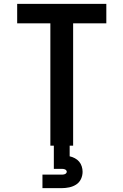

<svg xmlns="http://www.w3.org/2000/svg" viewBox="-20 -755 640 995"><path d="M241 0V-634H69V-735H531V-634H359V0ZM200 220V150H300Q304 150 308 149.5Q312 149 316 147.5Q320 146 323 142.5Q326 139 326 135Q326 131 323 127.5Q320 124 316 122.5Q312 121 308 120.5Q304 120 300 120H259V0H341V55Q355 58 368 65Q381 72 390 82.5Q399 93 403.5 107Q408 121 408 135Q408 155 399.5 173Q391 191 374.5 201.5Q358 212 338.5 216Q319 220 300 220Z"/></svg>

Font: Zed Sans Extended
Style: Bold
Weight: 700
Width: 7
Designer: Belleve Invis
Foundry: Belleve Invis
Version: Version 1.0.0; ttfautohint (v1.8.4)